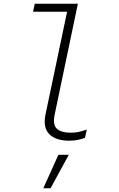

<svg xmlns="http://www.w3.org/2000/svg" viewBox="-20 -747 640 1033"><path d="M353 10Q280 10 245 -25.5Q210 -61 225 -132L341 -684H158L167 -727H399L274 -130Q263 -75 286.5 -54Q310 -33 361 -33Q382 -33 402 -37Q422 -41 447 -50L437 -5Q417 2 396.5 6Q376 10 353 10ZM213 266 294 86H350L252 266Z"/></svg>

Font: Red Hat Mono
Style: Italic
Weight: 300
Italic angle: -12°
Monospace: yes
Designer: Pentagram, MCKL
Foundry: Pentagram, MCKL
Version: Version 1.023